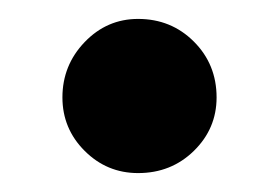

<svg xmlns="http://www.w3.org/2000/svg" viewBox="-20 -315 295 203"><path d="M46 -212Q46 -246 69.5 -270.5Q93 -295 126 -295Q161 -295 185 -271Q209 -247 209 -212Q209 -179 185 -155.5Q161 -132 126 -132Q93 -132 69.5 -155.5Q46 -179 46 -212Z"/></svg>

Font: EB Garamond
Style: Bold
Weight: 700
Designer: Georg Duffner and Octavio Pardo
Foundry: Georg Duffner
Version: Version 1.000; ttfautohint (v1.6)